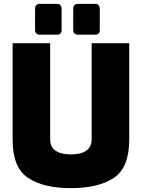

<svg xmlns="http://www.w3.org/2000/svg" viewBox="-20 -966 732 991"><path d="M45 -245V-743H239V-246Q239 -208 266.5 -188.5Q294 -169 346 -169Q398 -169 425.5 -188.5Q453 -208 453 -246V-743H647V-245Q647 -101 567.5 -48Q488 5 346 5Q204 5 124.5 -48Q45 -101 45 -245ZM161 -810V-921Q161 -933 167 -939.5Q173 -946 185 -946H275Q286 -946 292 -939Q298 -932 298 -921V-810Q298 -799 292 -793Q286 -787 275 -787H185Q174 -787 167.5 -793.5Q161 -800 161 -810ZM358 -810V-921Q358 -933 364 -939.5Q370 -946 382 -946H472Q483 -946 489 -939Q495 -932 495 -921V-810Q495 -799 489 -793Q483 -787 472 -787H382Q371 -787 364.5 -793.5Q358 -800 358 -810Z"/></svg>

Font: Exo Black
Style: Regular
Weight: 900
Designer: Natanael Gama
Foundry: Natanael Gama
Version: Version 1.500; ttfautohint (v1.6)